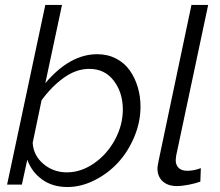

<svg xmlns="http://www.w3.org/2000/svg" viewBox="-20 -750 895 780"><path d="M90.8 -101.1 68.8 0H8.8L164.1 -730H231.9L164.1 -412.1Q263.7 -529.8 375 -529.8Q417.5 -529.8 451.7 -512Q485.8 -494.1 507.1 -464.1Q528.3 -434.1 539.6 -396.2Q550.8 -358.4 550.8 -316.9Q550.8 -253.4 525.1 -192.9Q499.5 -132.3 458.3 -88.1Q417 -43.9 362.8 -17.1Q308.6 9.8 253.9 9.8Q193.4 9.8 151.1 -20.8Q108.9 -51.3 90.8 -101.1ZM479 -305.2Q479 -373.5 442.4 -421.9Q405.8 -470.2 342.8 -470.2Q290 -470.2 240.2 -434.8Q190.4 -399.4 148.9 -342.8L112.8 -169.9Q115.7 -118.7 156.2 -84.2Q196.8 -49.8 252 -49.8Q308.6 -49.8 361.6 -86.2Q414.6 -122.6 446.8 -182.1Q479 -241.7 479 -305.2Z M619.6 -66.9Q619.6 -73.2 624 -95.2L757.8 -730H825.7L695.8 -118.2Q693.8 -104.5 693.8 -100.1Q693.8 -79.1 706.1 -67.6Q718.3 -56.2 740.7 -56.2Q767.6 -56.2 795.9 -66.9L793.9 -12.2Q774.4 -4.9 746.6 0.5Q718.8 5.9 698.7 5.9Q662.1 5.9 640.9 -13.4Q619.6 -32.7 619.6 -66.9Z"/></svg>

Font: Rawline
Style: Italic
Weight: 400
Italic angle: -12°
Designer: Matt McInerney, Pablo Impallari, Rodrigo Fuenzalida
Foundry: Matt McInerney, Pablo Impallari, Rodrigo Fuenzalida
Version: Version 4.020;PS 004.020;hotconv 1.0.88;makeotf.lib2.5.64775